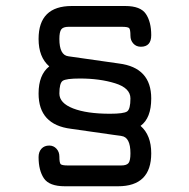

<svg xmlns="http://www.w3.org/2000/svg" viewBox="-20 -615 640 649"><path d="M378.9 14.6H199.2Q146.5 14.6 128.4 -12.2Q110.4 -39.1 110.4 -84Q110.4 -101.6 120.1 -112.3Q129.9 -123 146.5 -123Q161.1 -123 170.9 -112.3Q180.7 -101.6 180.7 -85.9Q180.7 -64.5 185.1 -60.1Q189.5 -55.7 210 -55.7H389.6Q408.2 -55.7 414.6 -64Q420.9 -72.3 420.9 -96.7Q420.9 -151.4 390.6 -155.3L219.7 -179.7Q110.4 -193.4 110.4 -298.8Q110.4 -362.3 146.5 -390.6Q110.4 -421.9 110.4 -483.4Q110.4 -594.7 222.7 -594.7H403.3Q455.1 -594.7 473.1 -567.9Q491.2 -541 491.2 -496.1Q491.2 -457 456.1 -457Q440.4 -457 430.7 -467.8Q420.9 -478.5 420.9 -494.1Q420.9 -515.6 416.5 -520Q412.1 -524.4 391.6 -524.4H211.9Q193.4 -524.4 187 -515.6Q180.7 -506.8 180.7 -483.4Q180.7 -428.7 210.9 -424.8L381.8 -400.4Q491.2 -386.7 491.2 -282.2Q491.2 -215.8 455.1 -189.5Q491.2 -158.2 491.2 -96.7Q491.2 14.6 378.9 14.6ZM180.7 -298.8Q180.7 -266.6 227.1 -248.5Q273.4 -230.5 351.6 -230.5Q398.4 -230.5 409.7 -238.3Q420.9 -246.1 420.9 -282.2Q420.9 -317.4 369.1 -333.5Q317.4 -349.6 250 -349.6Q203.1 -349.6 191.9 -341.8Q180.7 -334 180.7 -298.8Z"/></svg>

Font: Jura
Style: DemiBold
Weight: 600
Version: Version 2.4